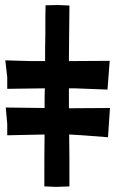

<svg xmlns="http://www.w3.org/2000/svg" viewBox="-20 -730 463 763"><path d="M149.4 -378.9H158.2C157.2 -361.3 157.2 -335 157.2 -300.8L2.9 -302.7L8.8 -237.3V-192.4L147.5 -195.3H157.2C156.2 -149.4 156.2 -81.1 156.2 10.7L204.1 12.7L255.9 10.7C255.9 -80.1 255.9 -149.4 254.9 -195.3H260.7L307.6 -192.4L409.2 -184.6L417 -300.8L261.7 -299.8H253.9V-317.4V-378.9H279.3L407.2 -374L416 -488.3L264.6 -487.3H253.9V-502L255.9 -708L210 -710L161.1 -709C160.2 -684.6 160.2 -647.5 160.2 -598.6C159.2 -548.8 159.2 -511.7 159.2 -487.3H102.5L1 -490.2L8.8 -422.9V-377Z"/></svg>

Font: MaokenAssortedSans-TC
Style: Regular
Weight: 500
Version: Version 0.83